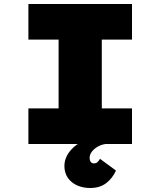

<svg xmlns="http://www.w3.org/2000/svg" viewBox="-20 -720 802 960"><path d="M122 0V-178H273V-522H122V-700H640V-522H489V-178H640V0ZM431 220Q394 220 364.5 206.5Q335 193 318.5 168Q302 143 302 110Q302 84 314 60Q326 36 349 15.5Q372 -5 404.5 -21.5Q437 -38 477 -49L508 0Q486 3 467.5 14Q449 25 438.5 39.5Q428 54 428 70Q428 81 433.5 89Q439 97 450 97Q460 97 466.5 91.5Q473 86 480 74L560 133Q542 172 510.5 196Q479 220 431 220Z"/></svg>

Font: Lexend Exa Black
Style: Regular
Weight: 900
Designer: Bonnie Shaver-Troup, Thomas Jockin
Foundry: Lexend
Version: Version 1.007